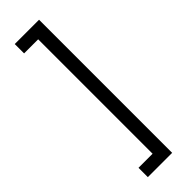

<svg xmlns="http://www.w3.org/2000/svg" viewBox="-299 -769 916 916"><g transform="rotate(-45 158.5 -311.0)"><path d="M224 -760V138H60V75H155V-697H60V-760Z"/></g></svg>

Font: IBM Plex Sans Hebrew
Style: Regular
Weight: 400
Designer: Mike Abbink, Paul van der Laan, Pieter van Rosmalen, Yanek Iontef
Foundry: Bold Monday
Version: Version 1.2